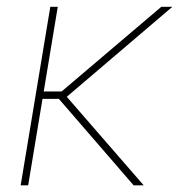

<svg xmlns="http://www.w3.org/2000/svg" viewBox="-20 -556 537 576"><path d="M153.3 -535.6 64.5 0H42L130.9 -535.6ZM497.1 -535.6 172.9 -259.3H92.8L96.7 -281.7H165L463.9 -535.6ZM380.9 0 149.9 -267.1 174.8 -272 411.1 0Z"/></svg>

Font: Inter 20pt Thin
Style: Italic
Weight: 250
Italic angle: -9.3988°
Version: Version 4.001;git-66647c0bb